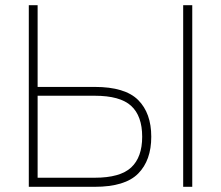

<svg xmlns="http://www.w3.org/2000/svg" viewBox="-20 -720 852 740"><path d="M91 0V-700H125V-385H345Q462 -385 512.5 -334.5Q563 -284 563 -193Q563 -102 512.5 -51Q462 0 345 0ZM125 -35H345Q443 -35 485.5 -74.5Q528 -114 528 -193Q528 -273 485.5 -312Q443 -351 345 -351H125ZM686 0V-700H721V0Z"/></svg>

Font: Zen Kaku Gothic Antique Light
Style: Regular
Weight: 300
Designer: Yoshimichi Ohira
Foundry: Positype
Version: Version 1.001